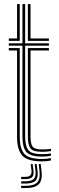

<svg xmlns="http://www.w3.org/2000/svg" viewBox="-20 -790 292 948"><path d="M186.8 -17Q127.5 -17 109.1 -40.8Q90.8 -64.5 90.8 -114.5V-564.5H23.5V-576.2H90.8V-770H104.2V-576.2H221.5V-564.5H104.2V-114.5Q104.2 -68.8 120.2 -48.8Q136.2 -28.8 186.8 -28.8Q208.8 -28.8 231.5 -32.2V-20.8Q212.5 -17 186.8 -17ZM23.5 -588.2V-600H64.2V-770H77.5V-588.2ZM117.5 -588.2V-770H130.8V-600H221.5V-588.2ZM186.8 6.8Q116.5 6.8 90.4 -21.5Q64.2 -49.8 64.2 -114.5V-540.8H23.5V-552.8H77.5V-114.5Q77.5 -57.5 99.5 -31.2Q121.5 -5 186.8 -5Q198.2 -5 209.9 -6Q221.5 -7 231.5 -9.5V2Q213.5 6.8 186.8 6.8ZM186.8 -40.5Q143.5 -40.5 130.5 -57.4Q117.5 -74.2 117.5 -114.5V-552.8H221.5V-540.8H130.8V-114.5Q130.8 -79.8 140.9 -66Q151 -52.2 186.8 -52.2Q215.8 -52.2 231.5 -55.2V-44Q212.5 -40.5 186.8 -40.5ZM171.2 20H181.2L185.2 55.8Q190.2 100 171.9 119.2Q153.5 138.5 105.8 138.5H84.5V127.5H105.8Q147.5 127.5 163.5 110.8Q179.5 94 175.2 55.8ZM131.8 20H141.2L145.2 52Q148.2 74.5 139.1 84.2Q130 94 105.8 94H84.5V83.2H105.8Q139 83.2 135.5 52ZM151.2 20H161.2L165.2 53.8Q169.5 87.2 155.6 101.8Q141.8 116.2 105.8 116.2H84.5V105.2H105.8Q135.5 105.2 147 93.2Q158.5 81.2 155.2 53.8Z"/></svg>

Font: Big Shoulders Inline Display
Style: Regular
Weight: 400
Designer: Patric King
Foundry: XO Type Co
Version: Version 1.000